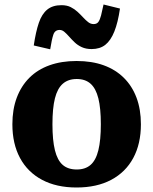

<svg xmlns="http://www.w3.org/2000/svg" viewBox="-20 -821 681 853"><path d="M606 -269Q606 -182 572 -119Q538 -56 474 -22Q410 12 320 12Q231 12 167 -22Q103 -56 69 -119Q35 -182 35 -269Q35 -335 54.5 -387Q74 -439 110.5 -475.5Q147 -512 200 -531Q253 -550 320 -550Q388 -550 440.5 -531Q493 -512 530 -475.5Q567 -439 586.5 -387Q606 -335 606 -269ZM213 -269Q213 -198 224 -153.5Q235 -109 258.5 -88.5Q282 -68 321 -68Q359 -68 382.5 -88.5Q406 -109 417 -153.5Q428 -198 428 -269Q428 -340 417 -384Q406 -428 382.5 -449Q359 -470 321 -470Q283 -470 259 -449Q235 -428 224 -384Q213 -340 213 -269ZM387 -603Q362 -603 343.5 -611.5Q325 -620 311.5 -633Q298 -646 287 -658.5Q276 -671 266 -679.5Q256 -688 245 -688Q224 -688 217 -667Q210 -646 203 -602L130 -619Q139 -680 152.5 -719.5Q166 -759 190 -778.5Q214 -798 253 -798Q277 -798 294 -789.5Q311 -781 324.5 -768.5Q338 -756 349.5 -743.5Q361 -731 372 -722.5Q383 -714 396 -714Q410 -714 417 -723.5Q424 -733 429 -752.5Q434 -772 440 -801L513 -783Q504 -721 488 -681Q472 -641 448 -622Q424 -603 387 -603Z"/></svg>

Font: Roboto Serif SemiCondensed
Style: Bold
Weight: 700
Width: 4
Designer: Greg Gazdowicz
Foundry: Commercial Type
Version: Version 1.007